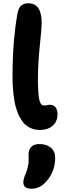

<svg xmlns="http://www.w3.org/2000/svg" viewBox="-20 -733 387 1169"><path d="M225.1 58.1Q208.5 58.1 194.1 55.7Q179.7 53.2 162.1 44.7Q144.5 36.1 130.1 22Q115.7 7.8 101.6 -17.3Q87.4 -42.5 77.6 -75.9Q67.9 -109.4 62 -159.2Q56.2 -209 56.2 -270Q56.2 -480 85.9 -647.9Q91.8 -682.6 107.9 -697.8Q124 -712.9 152.8 -712.9Q233.9 -712.9 233.9 -592.8Q233.9 -563.5 222.4 -454.6Q210.9 -345.7 210.9 -250Q210.9 -208.5 212.9 -178.7Q214.8 -148.9 218 -132.1Q221.2 -115.2 226.3 -105.7Q231.4 -96.2 236.3 -93.5Q241.2 -90.8 248 -90.8Q256.8 -90.8 266.8 -93Q276.9 -95.2 280.8 -95.2Q330.1 -95.2 330.1 -36.1Q330.1 6.3 300.5 32.2Q271 58.1 225.1 58.1ZM171.9 416Q122.1 416 122.1 377.9Q122.1 356.9 136.2 324.2Q144.5 304.7 148.9 285.4Q153.3 266.1 154.1 258.1Q154.8 250 154.3 229Q153.8 208 153.8 207Q153.8 178.7 170.4 161.4Q187 144 219.2 144Q263.7 144 289.8 166.5Q315.9 189 315.9 227.1Q315.9 314 259.8 374Q222.2 416 171.9 416Z"/></svg>

Font: Shantell Sans Bouncy
Style: Bold
Weight: 700
Designer: Stephen Nixon, Anya Danilova, Shantell Martin
Foundry: Arrow Type
Version: Version 1.006;[9816181b4]